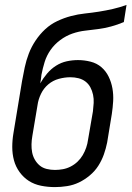

<svg xmlns="http://www.w3.org/2000/svg" viewBox="-20 -755 540 783"><path d="M204 8Q175 8 147.5 2.5Q120 -3 98 -17Q76 -31 60 -53Q44 -75 37 -101Q30 -127 30 -155.5Q30 -184 35 -213L70 -425Q75 -453 81 -481Q87 -509 97.5 -536.5Q108 -564 125 -589.5Q142 -615 164 -635.5Q186 -656 213.5 -669Q241 -682 269.5 -689.5Q298 -697 326.5 -700Q355 -703 383.5 -707.5Q412 -712 440.5 -718.5Q469 -725 496 -735L485 -665Q459 -654 433 -647Q407 -640 380.5 -636.5Q354 -633 327.5 -630Q301 -627 275 -618Q249 -609 225.5 -591.5Q202 -574 186 -551Q170 -528 162 -502Q154 -476 149 -450Q148 -441 147 -432.5Q146 -424 144 -415Q156 -436 172 -455Q188 -474 208.5 -487Q229 -500 252 -505Q275 -510 298 -510Q324 -510 349.5 -503.5Q375 -497 393.5 -481Q412 -465 423 -442.5Q434 -420 438.5 -394.5Q443 -369 441.5 -342.5Q440 -316 436 -290L417 -174Q412 -149 403.5 -125Q395 -101 381 -79Q367 -57 346 -39.5Q325 -22 302 -11Q279 0 253.5 4Q228 8 204 8ZM204 -62Q220 -62 236.5 -65Q253 -68 268.5 -76Q284 -84 296.5 -96Q309 -108 317.5 -122.5Q326 -137 331.5 -153Q337 -169 339 -185L359 -301Q361 -318 362 -335Q363 -352 359.5 -368.5Q356 -385 348.5 -399Q341 -413 328.5 -422.5Q316 -432 300 -436Q284 -440 267 -440Q244 -440 220 -433.5Q196 -427 177 -411Q158 -395 147 -372Q136 -349 133 -326L112 -201Q109 -184 108.5 -167Q108 -150 111 -134Q114 -118 122 -104Q130 -90 142 -80Q154 -70 170.5 -66Q187 -62 204 -62Z"/></svg>

Font: Iosevka Fixed
Style: Italic
Weight: 400
Italic angle: -9°
Monospace: yes
Designer: Belleve Invis
Foundry: Belleve Invis
Version: Version 33.2.4